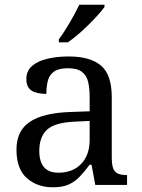

<svg xmlns="http://www.w3.org/2000/svg" viewBox="-20 -786 603 816"><path d="M205 10Q138 10 94 -29Q50 -68 50 -150Q50 -230 106.5 -268Q163 -306 278 -310L361 -313V-373Q361 -409 355 -436.5Q349 -464 329 -480Q309 -496 268 -496Q230 -496 210 -482Q190 -468 183.5 -443.5Q177 -419 177 -387Q135 -387 113.5 -401.5Q92 -416 92 -450Q92 -485 116.5 -506Q141 -527 182 -536.5Q223 -546 272 -546Q364 -546 409.5 -507Q455 -468 455 -373V-114Q455 -72 469 -57Q483 -42 517 -42H520V0H385L369 -86H361Q340 -58 320 -36.5Q300 -15 273.5 -2.5Q247 10 205 10ZM228 -52Q289 -52 325 -89.5Q361 -127 361 -191V-272L297 -269Q212 -265 179.5 -234.5Q147 -204 147 -145Q147 -52 228 -52ZM230 -619Q252 -648 276.5 -690Q301 -732 317 -766H424V-756Q412 -739 385 -710Q358 -681 326.5 -652.5Q295 -624 268 -606H230Z"/></svg>

Font: Noto Serif Grantha
Style: Regular
Weight: 400
Designer: Monotype Design Team
Foundry: Monotype Imaging Inc.
Version: Version 2.004; ttfautohint (v1.8.4.7-5d5b)